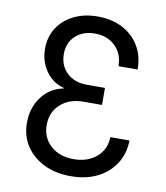

<svg xmlns="http://www.w3.org/2000/svg" viewBox="-84 -810 767 889"><g transform="rotate(10 300.0 -365.0)"><path d="M309 10Q237 10 182.5 -16.5Q128 -43 97 -90Q66 -137 66 -199Q66 -270 105 -321.5Q144 -373 206 -384V-387Q154 -400 121.5 -445.5Q89 -491 89 -551Q89 -607 116.5 -649.5Q144 -692 192.5 -716Q241 -740 305 -740Q371 -740 421.5 -713.5Q472 -687 500 -640Q528 -593 528 -530H438Q438 -588 401 -624Q364 -660 305 -660Q249 -660 214 -627.5Q179 -595 179 -542Q179 -488 214.5 -454Q250 -420 307 -420H394V-340H308Q241 -340 199.5 -302.5Q158 -265 158 -205Q158 -145 199.5 -107.5Q241 -70 308 -70Q373 -70 415 -106Q457 -142 458 -200H548Q547 -138 516.5 -90.5Q486 -43 432.5 -16.5Q379 10 309 10Z"/></g></svg>

Font: JetBrainsMono NFM
Style: Regular
Weight: 400
Monospace: yes
Designer: Philipp Nurullin, Konstantin Bulenkov
Foundry: JetBrains
Version: Version 2.304; ttfautohint (v1.8.4.7-5d5b);Nerd Fonts 3.3.0